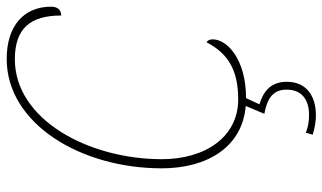

<svg xmlns="http://www.w3.org/2000/svg" viewBox="-220 -544 987 588"><g transform="rotate(-90 274.0 -249.5)"><path d="M215 224C277 224 318 193 318 135C318 86 289 63 249 51L268 10C387 10 448 -48 448 -92C448 -103 444 -108 439 -111C406 -47 356 -14 264 -14C149 -14 81 -115 81 -248C81 -472 202 -698 387 -698C482 -698 521 -650 521 -556C539 -556 548 -568 548 -587C548 -670 490 -723 388 -723C190 -723 53 -497 53 -248C53 -108 119 -1 244 9L220 66C269 75 294 94 294 134C294 182 262 203 216 203C198 203 178 200 162 193L156 214C177 221 199 224 215 224Z"/></g></svg>

Font: Noto Serif SemiCondensed Thin
Style: Italic
Weight: 100
Width: 4
Italic angle: -12°
Designer: Monotype Design Team
Foundry: Monotype Imaging Inc.
Version: Version 2.013